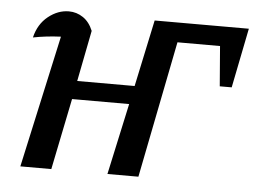

<svg xmlns="http://www.w3.org/2000/svg" viewBox="-42 -542 790 593"><g transform="rotate(5 353.5 -245.0)"><path d="M41 0 131 -410Q85 -408 45 -400Q55 -442 85 -466Q115 -490 149 -490Q173 -490 193 -476.5Q213 -463 224 -436L193 -278H371L415 -485H707L670 -300H633L623 -424H491L407 0H311L359 -221H182L137 0Z"/></g></svg>

Font: Piazzolla Medium
Style: Italic
Weight: 500
Italic angle: -11.3°
Designer: Juan Pablo del Peral
Foundry: Huerta Tipografica
Version: Version 1.330